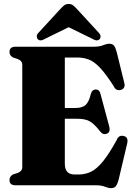

<svg xmlns="http://www.w3.org/2000/svg" viewBox="-20 -936 675 970"><path d="M28 -673.5Q28 -700 58 -700H454.5Q482.5 -700 500.5 -707.5Q518.5 -715 533 -715Q548 -715 555.8 -705.5Q563.5 -696 569.5 -673.5L608.5 -515Q611.5 -501.5 606.2 -493Q601 -484.5 591 -482Q566 -475 554.5 -500.5Q515.5 -561.5 486.2 -592.8Q457 -624 429.8 -634.8Q402.5 -645.5 369.5 -645.5H307.5V-390.5H361.5Q395.5 -390.5 412.5 -405.8Q429.5 -421 439 -462Q443 -474.5 449.2 -479.2Q455.5 -484 464 -484Q482.5 -484 487.5 -462L532.5 -295Q538.5 -267.5 519.5 -260.5Q500.5 -253 486 -272Q456.5 -310 433.5 -323Q410.5 -336 372 -336H307.5V-109Q307.5 -54.5 356.5 -54.5H378Q411 -54.5 440 -68.5Q469 -82.5 500 -120.5Q531 -158.5 570 -229.5Q580 -255 605 -249Q630 -243 622.5 -211L579 -27Q573 -5 565 4.8Q557 14.5 541 14.5Q527.5 14.5 509.8 7.2Q492 0 464 0H58Q28 0 28 -26.5Q28 -46 47.5 -55.5L69 -62Q92.5 -71 92.5 -91V-609Q92.5 -629 69 -638L47.5 -645Q28 -654 28 -673.5ZM206.5 -739.5Q184 -725.5 171.5 -737.5Q166.5 -742 165.8 -751Q165 -760 173.5 -769.5L282.5 -888Q294 -900.5 303.2 -908.2Q312.5 -916 327 -916Q341 -916 350.2 -908.2Q359.5 -900.5 371 -888L480 -769.5Q488.5 -760 488 -751Q487.5 -742 482.5 -737.5Q469.5 -725.5 447.5 -739.5L327 -798.5Z"/></svg>

Font: Fraunces 144pt S050 Black
Style: Regular
Weight: 900
Version: Version 1.000; ttfautohint (v1.8.3)